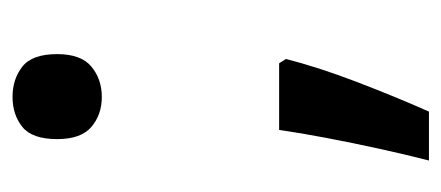

<svg xmlns="http://www.w3.org/2000/svg" viewBox="-224 -368 721 314"><g transform="rotate(-90 137.0 -211.5)"><path d="M197 -105Q184 -53 159.5 11Q135 75 111 129H31Q41 90 50.5 46.5Q60 3 68 -39Q76 -81 81 -116H190ZM66 -479Q66 -520 86 -536Q106 -552 135 -552Q164 -552 184.5 -536Q205 -520 205 -479Q205 -440 184.5 -423Q164 -406 135 -406Q106 -406 86 -423Q66 -440 66 -479Z"/></g></svg>

Font: Noto Sans NKo Unjoined Medium
Style: Regular
Weight: 500
Designer: Monotype Design Team
Foundry: Monotype Imaging Inc.
Version: Version 2.004